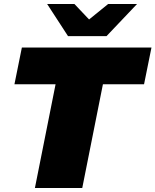

<svg xmlns="http://www.w3.org/2000/svg" viewBox="-20 -937 775 957"><path d="M154 0 257 -517H52L89 -700H735L698 -517H493L390 0ZM319 -757 215 -917H351L424 -840L519 -917H663L511 -757Z"/></svg>

Font: Montserrat Black
Style: Italic
Weight: 900
Italic angle: -11.3°
Designer: Julieta Ulanovsky
Foundry: Julieta Ulanovsky
Version: Version 9.000; ttfautohint (v1.8.4.7-5d5b)